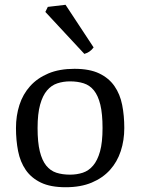

<svg xmlns="http://www.w3.org/2000/svg" viewBox="-20 -764 585 798"><path d="M168.5 -714.4 178.7 -735.4 252.4 -744.1 369.1 -566.9Q360.8 -555.7 351.1 -549.3Q341.3 -543 330.6 -540ZM46.4 -231.9Q46.4 -283.2 60.8 -327.9Q75.2 -372.6 105.2 -406Q135.3 -439.5 180.9 -458.7Q226.6 -478 289.6 -478Q352.5 -478 392.6 -458.7Q432.6 -439.5 455.8 -406Q479 -372.6 487.8 -327.9Q496.6 -283.2 496.6 -231.9Q496.6 -180.7 481.9 -136Q467.3 -91.3 437.3 -57.9Q407.2 -24.4 361.3 -5.1Q315.4 14.2 252.9 14.2Q189.9 14.2 149.9 -5.1Q109.9 -24.4 86.9 -57.9Q64 -91.3 55.2 -136Q46.4 -180.7 46.4 -231.9ZM136.2 -231.9Q136.2 -172.4 145.5 -134.8Q154.8 -97.2 172.1 -75.7Q189.5 -54.2 214.4 -46.1Q239.3 -38.1 271 -38.1Q299.3 -38.1 324 -46.1Q348.6 -54.2 366.9 -75.7Q385.3 -97.2 395.8 -134.8Q406.2 -172.4 406.2 -231.9Q406.2 -291 397 -328.9Q387.7 -366.7 370.4 -388.2Q353 -409.7 327.9 -417.7Q302.7 -425.8 271 -425.8Q243.2 -425.8 218.5 -417.7Q193.8 -409.7 175.5 -388.2Q157.2 -366.7 146.7 -328.9Q136.2 -291 136.2 -231.9Z"/></svg>

Font: Fjord
Style: One
Weight: 400
Designer: Viktoriya Grabowska
Foundry: Viktoriya Grabowska
Version: Version 1.002